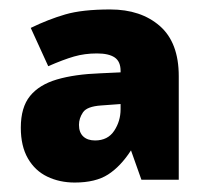

<svg xmlns="http://www.w3.org/2000/svg" viewBox="-20 -742 437 406"><path d="M213 -722Q278 -722 318 -687Q358 -652 358 -581V-362H279L257 -424Q235 -390 208.5 -373Q182 -356 138 -356Q106 -356 80 -368.5Q54 -381 39 -407Q24 -433 24 -472Q24 -515 43.5 -539Q63 -563 100.5 -574Q138 -585 192 -587L235 -589V-592Q235 -612 222.5 -620.5Q210 -629 185 -629Q159 -629 136.5 -622.5Q114 -616 82 -602L45 -683Q82 -701 118 -711.5Q154 -722 213 -722ZM194 -519Q164 -517 155.5 -504.5Q147 -492 147 -478Q147 -462 156 -453.5Q165 -445 181 -445Q208 -445 221.5 -465.5Q235 -486 235 -511V-522Z"/></svg>

Font: Noto Sans Armenian Black
Style: Regular
Weight: 900
Version: Version 2.007